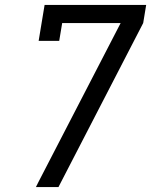

<svg xmlns="http://www.w3.org/2000/svg" viewBox="-20 -755 640 775"><path d="M125 0 135 -20 467 -662H231L219 -590H136L160 -735H570L558 -662L216 0Z"/></svg>

Font: Iosevka Etoile
Style: Italic
Weight: 400
Italic angle: -9°
Designer: Belleve Invis
Foundry: Belleve Invis
Version: Version 22.1.2; ttfautohint (v1.8.4)